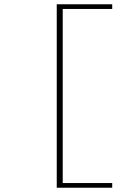

<svg xmlns="http://www.w3.org/2000/svg" viewBox="-20 -728 640 900"><path d="M246 152V-708H506V-686H274V130H506V152Z"/></svg>

Font: Source Code Pro ExtraLight
Style: Regular
Weight: 200
Monospace: yes
Designer: Paul D. Hunt, Teo Tuominen
Foundry: Adobe Systems Incorporated
Version: Version 2.030;PS 1.000;hotconv 16.6.51;makeotf.lib2.5.65220